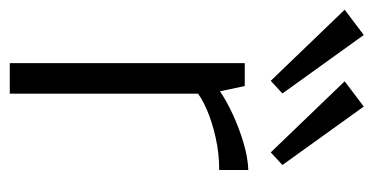

<svg xmlns="http://www.w3.org/2000/svg" viewBox="-242 -559 765 393"><g transform="rotate(90 140.5 -362.5)"><path d="M73.2 0V-481H120.1L130.9 -430.2Q149.9 -443.4 177.7 -456.3Q205.6 -469.2 235.8 -478.3Q266.1 -487.3 292 -488.3V-428.7Q258.3 -428.7 225.6 -421.4Q192.9 -414.1 167.2 -402.8Q141.6 -391.6 128.4 -379.4L135.7 -407.2V0ZM255.9 -534.2 110.4 -685.5 162.1 -724.6 281.7 -558.1ZM109.4 -534.2 -36.1 -685.5 15.6 -724.6 135.3 -558.1Z"/></g></svg>

Font: Anaheim
Style: Regular
Weight: 400
Designer: Vernon Adams
Foundry: Vernon Adams
Version: Version 2.001